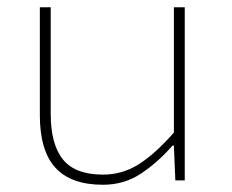

<svg xmlns="http://www.w3.org/2000/svg" viewBox="-20 -498 640 530"><path d="M264 12Q176 12 133 -35Q90 -82 90 -180V-478H120V-184Q120 -99 154 -57.5Q188 -16 264 -16Q318 -16 363 -44.5Q408 -73 460 -132V-478H490V0H464L460 -96H456Q416 -50 369.5 -19Q323 12 264 12Z"/></svg>

Font: Source Code Pro ExtraLight ExtraLight
Style: Regular
Weight: 250
Monospace: yes
Version: Version 1.018;hotconv 1.0.116;makeotfexe 2.5.65601